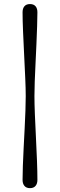

<svg xmlns="http://www.w3.org/2000/svg" viewBox="-20 -796 304 970"><path d="M110 -310.5Q110 -347.5 107.5 -402Q105 -456.5 102 -517.8Q99 -579 96.5 -636Q94 -693 94 -734Q94 -753.5 103.5 -764.5Q113 -775.5 131.5 -775.5Q150 -775.5 159.5 -764.5Q169 -753.5 169 -734Q169 -705 167.5 -662.8Q166 -620.5 164 -572.2Q162 -524 159.5 -475.5Q157 -427 155.5 -384Q154 -341 154 -310.5Q154 -273.5 156.2 -218.8Q158.5 -164 161.5 -103Q164.5 -42 166.8 15Q169 72 169 113Q169 132 159.5 143.2Q150 154.5 131.5 154.5Q113 154.5 103.5 143.2Q94 132 94 113Q94 83.5 95.5 41.2Q97 -1 99.5 -49.2Q102 -97.5 104.5 -146Q107 -194.5 108.5 -237.2Q110 -280 110 -310.5Z"/></svg>

Font: Fraunces Wonky
Style: Regular
Weight: 400
Version: Version 1.000;[b76b70a41]